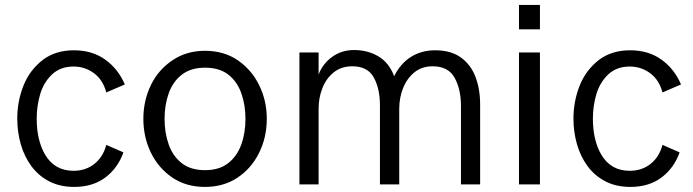

<svg xmlns="http://www.w3.org/2000/svg" viewBox="-20 -726 2730 756"><path d="M272 10Q216 10 174 -11.8Q132 -33.5 104 -71.2Q76 -109 62 -157.5Q48 -206 48 -259Q48 -327.5 72.5 -389Q97 -450.5 149.5 -491Q199.5 -528 271 -528Q343.5 -528 394.5 -491.2Q445.5 -454.5 471.5 -393.5L398.5 -362Q385.5 -411.5 350 -437.8Q314.5 -464 269.5 -464Q219 -464 186 -434Q152 -402 138.2 -355.2Q124.5 -308.5 124.5 -259Q124.5 -174.5 157 -118Q194.5 -53.5 269.5 -53.5Q317.5 -53.5 351.8 -80.8Q386 -108 398.5 -155.5L466 -126Q444 -64 394.5 -27Q345 10 272 10Z M787 10Q712.5 10 658 -27.2Q603.5 -64.5 574 -125.2Q544.5 -186 544.5 -258Q544.5 -329.5 574 -390.8Q603.5 -452 661 -490Q716 -526 787 -526Q862 -526 916.5 -488.5Q971 -451 1000.8 -390Q1030.5 -329 1030.5 -258Q1030.5 -185 1000 -123.8Q969.5 -62.5 914.8 -26.2Q860 10 787 10ZM787 -56Q843 -56 878 -83.2Q913 -110.5 929.8 -156.2Q946.5 -202 946.5 -258Q946.5 -312 930.5 -358Q914.5 -404 879.5 -431.8Q844.5 -459.5 787 -459.5Q731.5 -459.5 696.2 -432.2Q661 -405 644.5 -359Q628 -313 628 -258Q628 -203.5 644.2 -157.2Q660.5 -111 695.8 -83.5Q731 -56 787 -56Z M1870.5 0H1795V-309.5Q1795 -374.5 1770 -419.8Q1745 -465 1683.5 -465Q1641 -465 1611.8 -441.2Q1582.5 -417.5 1567.2 -379.2Q1552 -341 1552 -298V0H1476V-311.5Q1476 -377 1451.8 -421Q1427.5 -465 1367 -465Q1324 -465 1294.2 -441.2Q1264.5 -417.5 1249.5 -379.2Q1234.5 -341 1234.5 -298V0H1159V-519.5H1234.5V-432.5Q1250.5 -475 1287.8 -502Q1325 -529 1374 -529Q1428 -529 1470 -504Q1512 -479 1532 -426Q1557.5 -477 1599 -502.5Q1640.5 -528 1693 -528Q1755 -528 1794.2 -500Q1833.5 -472 1852 -423.8Q1870.5 -375.5 1870.5 -315.5Z M2106 0H2023.5V-519.5H2106ZM2106 -610.5H2023.5V-706.5H2106Z M2462 10Q2406 10 2364 -11.8Q2322 -33.5 2294 -71.2Q2266 -109 2252 -157.5Q2238 -206 2238 -259Q2238 -327.5 2262.5 -389Q2287 -450.5 2339.5 -491Q2389.5 -528 2461 -528Q2533.5 -528 2584.5 -491.2Q2635.5 -454.5 2661.5 -393.5L2588.5 -362Q2575.5 -411.5 2540 -437.8Q2504.5 -464 2459.5 -464Q2409 -464 2376 -434Q2342 -402 2328.2 -355.2Q2314.5 -308.5 2314.5 -259Q2314.5 -174.5 2347 -118Q2384.5 -53.5 2459.5 -53.5Q2507.5 -53.5 2541.8 -80.8Q2576 -108 2588.5 -155.5L2656 -126Q2634 -64 2584.5 -27Q2535 10 2462 10Z"/></svg>

Font: Acari Sans
Style: Regular
Weight: 400
Designer: Alfredo Marco Pradil and Stefan Peev (font) & Cristiano Sobral (main changes)
Foundry: Alfredo Marco Pradil and Stefan Peev (font) & Cristiano Sobral (main changes)
Version: Version 1.063; ttfautohint (v1.8.3)